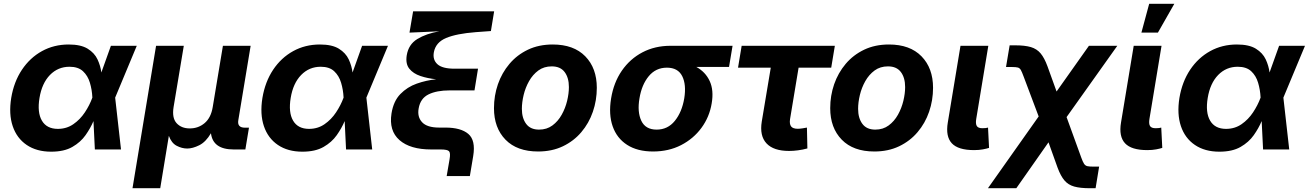

<svg xmlns="http://www.w3.org/2000/svg" viewBox="-20 -787 6892 1011"><path d="M249.5 11.7Q172.9 11.7 120.6 -23.7Q68.4 -59.1 46.9 -122.8Q25.4 -186.5 39.1 -271.5Q53.2 -356.4 95.5 -419.7Q137.7 -482.9 200.9 -517.8Q264.2 -552.7 341.8 -552.7Q405.8 -552.7 441.7 -530.5Q477.5 -508.3 493.4 -474.4Q509.3 -440.4 513.7 -405.3L564 -545.9H700.2L586.4 -272.9L617.2 0H479.5L472.2 -149.4Q456.5 -112.3 430.4 -75.2Q404.3 -38.1 360.8 -13.2Q317.4 11.7 249.5 11.7ZM466.3 -272.9V-274.4Q464.4 -314.5 453.4 -351.3Q442.4 -388.2 417 -411.9Q391.6 -435.5 346.2 -435.5Q285.2 -435.5 242.9 -392.1Q200.7 -348.6 188 -271.5Q175.3 -194.8 200.7 -151.6Q226.1 -108.4 284.7 -108.4Q330.6 -108.4 366.2 -133.1Q401.9 -157.7 426.8 -195.3Q451.7 -232.9 465.8 -271.5Z M677.7 204.1 801.8 -545.9H947.8L894 -223.1Q884.8 -166 909.9 -138.4Q935.1 -110.8 979.5 -110.8Q1024.4 -110.8 1057.6 -138.9Q1090.8 -167 1100.1 -223.1L1153.8 -545.9H1299.8L1234.9 -154.3Q1228 -114.7 1269.5 -114.7H1291L1272 0H1210.4Q1101.1 0 1090.8 -85.4Q1064 -39.6 1029.3 -22.2Q994.6 -4.9 965.8 -4.9Q938 -4.9 910.4 -19.3Q882.8 -33.7 869.1 -71.8L823.7 204.1Z M1572.3 11.7Q1495.6 11.7 1443.4 -23.7Q1391.1 -59.1 1369.6 -122.8Q1348.1 -186.5 1361.8 -271.5Q1376 -356.4 1418.2 -419.7Q1460.4 -482.9 1523.7 -517.8Q1586.9 -552.7 1664.6 -552.7Q1728.5 -552.7 1764.4 -530.5Q1800.3 -508.3 1816.2 -474.4Q1832 -440.4 1836.4 -405.3L1886.7 -545.9H2022.9L1909.2 -272.9L1939.9 0H1802.2L1794.9 -149.4Q1779.3 -112.3 1753.2 -75.2Q1727.1 -38.1 1683.6 -13.2Q1640.1 11.7 1572.3 11.7ZM1789.1 -272.9V-274.4Q1787.1 -314.5 1776.1 -351.3Q1765.1 -388.2 1739.7 -411.9Q1714.4 -435.5 1668.9 -435.5Q1607.9 -435.5 1565.7 -392.1Q1523.4 -348.6 1510.7 -271.5Q1498 -194.8 1523.4 -151.6Q1548.8 -108.4 1607.4 -108.4Q1653.3 -108.4 1689 -133.1Q1724.6 -157.7 1749.5 -195.3Q1774.4 -232.9 1788.6 -271.5Z M2332 140.1 2347.2 51.8Q2353 19 2344.7 9.5Q2336.4 0 2300.3 0H2250.5Q2139.6 0 2083.5 -49.3Q2027.3 -98.6 2041.5 -189.5Q2051.8 -254.4 2088.1 -291.7Q2124.5 -329.1 2174.6 -346.7Q2224.6 -364.3 2276.9 -369.6Q2231.9 -374 2194.1 -386.7Q2156.2 -399.4 2135.5 -425Q2114.7 -450.7 2121.6 -495.1Q2130.9 -553.2 2177.5 -581.5Q2224.1 -609.9 2293 -622.1L2136.2 -615.2L2155.3 -727.5H2582L2564.9 -623.5L2485.4 -617.7Q2383.8 -609.9 2329.1 -586.9Q2274.4 -564 2264.6 -512.2Q2257.3 -472.7 2283.2 -449Q2309.1 -425.3 2373.5 -425.3H2497.1L2478.5 -311H2347.2Q2279.3 -311 2236.6 -290Q2193.8 -269 2184.6 -216.8Q2176.3 -171.9 2202.4 -143.6Q2228.5 -115.2 2292.5 -115.2H2325.7Q2406.7 -115.2 2446 -81.8Q2485.4 -48.3 2471.7 34.7L2454.1 140.1Z M2813.5 10.7Q2702.6 10.7 2641.8 -51.5Q2581.1 -113.8 2581.1 -217.3Q2581.1 -283.2 2601.8 -343.3Q2622.6 -403.3 2662.6 -450.7Q2702.6 -498 2760 -525.4Q2817.4 -552.7 2890.6 -552.7Q3001 -552.7 3061.8 -490.5Q3122.6 -428.2 3122.6 -324.7Q3122.6 -258.8 3101.8 -198.5Q3081.1 -138.2 3041 -91.1Q3001 -43.9 2943.6 -16.6Q2886.2 10.7 2813.5 10.7ZM2818.4 -104.5Q2859.4 -104.5 2888.9 -126.5Q2918.5 -148.4 2937.7 -182.9Q2957 -217.3 2966.3 -256.1Q2975.6 -294.9 2975.6 -328.6Q2975.6 -377.9 2953.1 -407.7Q2930.7 -437.5 2885.3 -437.5Q2844.2 -437.5 2814.7 -415.8Q2785.2 -394 2765.9 -359.9Q2746.6 -325.7 2737.3 -286.9Q2728 -248 2728 -213.9Q2728 -165 2750.5 -134.8Q2772.9 -104.5 2818.4 -104.5Z M3418.9 10.7Q3336.4 10.7 3282.2 -24.2Q3228 -59.1 3206.1 -121.8Q3184.1 -184.6 3197.8 -268.6Q3211.4 -352.5 3254.4 -414.8Q3297.4 -477.1 3363 -511.5Q3428.7 -545.9 3510.7 -545.9H3837.4L3818.8 -434.6H3646.5Q3694.8 -408.2 3717 -360.1Q3739.3 -312 3727.5 -242.7Q3715.8 -171.4 3673.8 -114Q3631.8 -56.6 3566.4 -22.9Q3501 10.7 3418.9 10.7ZM3491.7 -430.7Q3433.1 -430.7 3396 -385.7Q3358.9 -340.8 3347.2 -269Q3335 -197.8 3356.9 -151.1Q3378.9 -104.5 3437.5 -104.5Q3496.1 -104.5 3533.4 -150.6Q3570.8 -196.8 3583 -269Q3594.7 -341.3 3572.3 -386Q3549.8 -430.7 3491.7 -430.7Z M4134.8 7.8Q4053.2 7.8 4016.1 -32Q3979 -71.8 3991.2 -147L4038.6 -430.7H3866.2L3885.3 -545.9H4376L4356.9 -430.7H4185.1L4140.1 -159.7Q4136.2 -134.3 4145.5 -121.6Q4154.8 -108.9 4181.2 -108.9Q4189.9 -108.9 4205.3 -111.1Q4220.7 -113.3 4229 -115.2L4231.4 -5.4Q4206.1 1.5 4181.6 4.6Q4157.2 7.8 4134.8 7.8Z M4584 10.7Q4473.1 10.7 4412.4 -51.5Q4351.6 -113.8 4351.6 -217.3Q4351.6 -283.2 4372.3 -343.3Q4393.1 -403.3 4433.1 -450.7Q4473.1 -498 4530.5 -525.4Q4587.9 -552.7 4661.1 -552.7Q4771.5 -552.7 4832.3 -490.5Q4893.1 -428.2 4893.1 -324.7Q4893.1 -258.8 4872.3 -198.5Q4851.6 -138.2 4811.5 -91.1Q4771.5 -43.9 4714.1 -16.6Q4656.7 10.7 4584 10.7ZM4588.9 -104.5Q4629.9 -104.5 4659.4 -126.5Q4689 -148.4 4708.3 -182.9Q4727.5 -217.3 4736.8 -256.1Q4746.1 -294.9 4746.1 -328.6Q4746.1 -377.9 4723.6 -407.7Q4701.2 -437.5 4655.8 -437.5Q4614.7 -437.5 4585.2 -415.8Q4555.7 -394 4536.4 -359.9Q4517.1 -325.7 4507.8 -286.9Q4498.5 -248 4498.5 -213.9Q4498.5 -165 4521 -134.8Q4543.5 -104.5 4588.9 -104.5Z M5108.9 3.4Q5025.4 3.4 4991.9 -32.5Q4958.5 -68.4 4970.7 -141.6L5037.6 -545.9H5184.1L5120.6 -161.6Q5116.2 -135.7 5123.3 -123.8Q5130.4 -111.8 5152.8 -111.8Q5164.6 -111.8 5171.1 -112.8Q5177.7 -113.8 5182.6 -115.2L5188 -8.3Q5176.3 -4.4 5155.8 -0.5Q5135.3 3.4 5108.9 3.4Z M5182.1 204.1 5449.2 -173.8 5370.1 -383.8Q5361.3 -407.7 5355.5 -418.2Q5349.6 -428.7 5339.6 -431.4Q5329.6 -434.1 5309.1 -434.1H5277.3L5296.4 -548.3H5326.7Q5376.5 -548.3 5408 -539.1Q5439.5 -529.8 5459.5 -505.9Q5479.5 -481.9 5495.6 -438L5543.5 -305.2L5713.9 -545.9H5863.3L5596.2 -170.4L5673.8 43.5Q5681.6 65.4 5688.2 75.4Q5694.8 85.4 5705.3 87.9Q5715.8 90.3 5735.4 90.3H5767.6L5749 204.1H5718.8Q5668 204.1 5636.5 195.3Q5605 186.5 5585.2 163.3Q5565.4 140.1 5549.3 97.2L5501 -37.6L5331.5 204.1Z M6021 3.4Q5937.5 3.4 5904.1 -32.5Q5870.6 -68.4 5882.8 -141.6L5949.7 -545.9H6096.2L6032.7 -161.6Q6028.3 -135.7 6035.4 -123.8Q6042.5 -111.8 6064.9 -111.8Q6076.7 -111.8 6083.3 -112.8Q6089.8 -113.8 6094.7 -115.2L6100.1 -8.3Q6088.4 -4.4 6067.9 -0.5Q6047.4 3.4 6021 3.4ZM5990.2 -615.2 6031.2 -767.1H6163.6L6077.1 -615.2Z M6400.9 11.7Q6324.2 11.7 6272 -23.7Q6219.7 -59.1 6198.2 -122.8Q6176.8 -186.5 6190.4 -271.5Q6204.6 -356.4 6246.8 -419.7Q6289.1 -482.9 6352.3 -517.8Q6415.5 -552.7 6493.2 -552.7Q6557.1 -552.7 6593 -530.5Q6628.9 -508.3 6644.8 -474.4Q6660.6 -440.4 6665 -405.3L6715.3 -545.9H6851.6L6737.8 -272.9L6768.6 0H6630.9L6623.5 -149.4Q6607.9 -112.3 6581.8 -75.2Q6555.7 -38.1 6512.2 -13.2Q6468.8 11.7 6400.9 11.7ZM6617.7 -272.9V-274.4Q6615.7 -314.5 6604.7 -351.3Q6593.8 -388.2 6568.4 -411.9Q6543 -435.5 6497.6 -435.5Q6436.5 -435.5 6394.3 -392.1Q6352.1 -348.6 6339.4 -271.5Q6326.7 -194.8 6352.1 -151.6Q6377.4 -108.4 6436 -108.4Q6481.9 -108.4 6517.6 -133.1Q6553.2 -157.7 6578.1 -195.3Q6603 -232.9 6617.2 -271.5Z"/></svg>

Font: Inter
Style: Bold Italic
Weight: 700
Italic angle: -9.39999°
Designer: Rasmus Andersson
Foundry: rsms
Version: Version 4.001;git-9221beed3